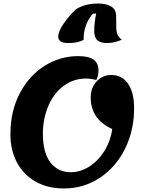

<svg xmlns="http://www.w3.org/2000/svg" viewBox="-20 -1043 802 1088"><path d="M494 -491Q494 -545 527.5 -581.5Q561 -618 611 -618Q672 -618 706 -568Q740 -518 740 -431Q740 -303 688 -199Q636 -95 545 -35Q454 25 342 25Q251 25 182.5 -13.5Q114 -52 76.5 -121.5Q39 -191 39 -282Q39 -413 92 -514Q145 -615 233 -670Q321 -725 423 -725Q483 -725 510.5 -705Q538 -685 538 -643Q538 -628 535.5 -617Q533 -606 526 -590Q515 -593 497.5 -595.5Q480 -598 468 -598Q397 -598 341.5 -557Q286 -516 254.5 -444Q223 -372 223 -284Q223 -178 265.5 -122.5Q308 -67 382 -67Q434 -67 484 -98Q534 -129 570 -185Q606 -241 616 -312Q494 -367 494 -491ZM537 -1023Q582 -1023 609.5 -1006.5Q637 -990 638 -955L639 -883Q640 -839 670 -818Q627 -799 586 -799Q551 -799 532.5 -814.5Q514 -830 514 -867Q514 -914 525 -966H507Q481 -938 467 -899Q453 -860 454 -817Q420 -799 368 -799Q338 -799 324 -808.5Q310 -818 310 -834Q310 -866 342 -911.5Q374 -957 411 -991Q462 -1023 537 -1023Z"/></svg>

Font: Lemonada SemiBold
Style: Regular
Weight: 600
Designer: Mohamed Gaber (Arabic) Eduardo Tunni (Latin)
Foundry: Kief Type Foundry
Version: Version 3.006